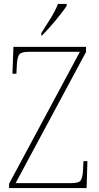

<svg xmlns="http://www.w3.org/2000/svg" viewBox="-20 -951 499 971"><path d="M26 0V-22L384 -689H126Q87 -689 77 -675Q67 -661 65 -620L63 -578H43L48 -714H415V-688L59 -25H340Q379 -25 388.5 -39Q398 -53 400 -93L402 -136H422L418 0ZM189 -784Q211 -818 235.5 -857.5Q260 -897 273 -931H317V-921Q306 -904 284 -876Q262 -848 237 -819.5Q212 -791 192 -771H189Z"/></svg>

Font: Noto Serif Lao SemiCondensed Thin
Style: Regular
Weight: 100
Width: 4
Designer: Monotype Design Team
Foundry: Monotype Imaging Inc.
Version: Version 2.003; ttfautohint (v1.8.4.7-5d5b)